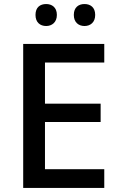

<svg xmlns="http://www.w3.org/2000/svg" viewBox="-20 -932 597 952"><path d="M156 -858C156 -821 179 -803 209 -803C237 -803 262 -821 262 -858C262 -896 237 -912 209 -912C179 -912 156 -896 156 -858ZM346 -858C346 -821 370 -803 399 -803C428 -803 452 -821 452 -858C452 -896 428 -912 399 -912C370 -912 346 -896 346 -858ZM497 0V-93H203V-327H479V-418H203V-622H497V-714H95V0Z"/></svg>

Font: Noto Sans Bamum Medium
Style: Regular
Weight: 500
Designer: Monotype Design Team
Foundry: Monotype Imaging Inc.
Version: Version 2.002